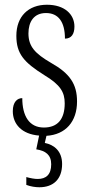

<svg xmlns="http://www.w3.org/2000/svg" viewBox="-20 -563 380 810"><path d="M146 227C205 227 242 193 242 129C242 75 209 48 169 40L176 10C257 5 305 -50 305 -135C305 -208 275 -253 195 -298C128 -337 100 -367 100 -422C100 -471 123 -508 174 -508C226 -508 254 -471 254 -400C281 -400 294 -419 294 -451C294 -503 252 -543 178 -543C100 -543 49 -494 49 -412C49 -336 81 -300 167 -246C235 -205 253 -174 253 -127C253 -60 223 -25 165 -25C103 -25 74 -74 74 -149C53 -149 34 -133 34 -94C34 -40 71 3 145 9L133 67C172 73 196 90 196 130C196 174 174 192 139 192C126 192 109 189 91 184V217C109 224 130 227 146 227Z"/></svg>

Font: Noto Serif Armenian ExtraCondensed Light
Style: Regular
Weight: 300
Width: 2
Designer: Monotype Design Team
Foundry: Monotype Imaging Inc.
Version: Version 2.008